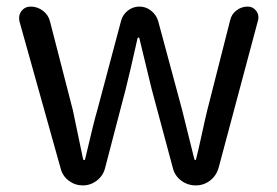

<svg xmlns="http://www.w3.org/2000/svg" viewBox="-20 -563 842 583"><path d="M164.1 -51.8 39.1 -498Q38.1 -502.9 38.1 -508.8Q38.1 -519.5 44.9 -529.3Q55.7 -543 73.2 -543Q93.8 -543 110.4 -530.3Q127 -517.6 131.8 -498L201.2 -228.5Q230.5 -87.9 232.4 -79.1Q233.4 -77.1 235.8 -77.1Q238.3 -77.1 238.3 -79.1Q265.6 -196.3 275.4 -228.5L347.7 -500Q352.5 -518.6 368.2 -530.8Q383.8 -543 403.3 -543Q422.9 -543 438.5 -530.8Q454.1 -518.6 460 -500L533.2 -228.5Q537.1 -211.9 544.9 -181.2Q552.7 -150.4 558.6 -126Q564.5 -101.6 570.3 -79.1Q571.3 -77.1 573.2 -77.1Q575.2 -77.1 575.2 -79.1Q582 -105.5 592.8 -155.3Q603.5 -205.1 609.4 -228.5L678.7 -501Q682.6 -519.5 697.8 -531.2Q712.9 -543 732.4 -543Q748 -543 757.8 -530.3Q764.6 -521.5 764.6 -510.7Q764.6 -505.9 763.7 -502L643.6 -52.7Q636.7 -29.3 617.7 -14.6Q598.6 0 574.2 0Q549.8 0 530.3 -14.6Q510.7 -29.3 504.9 -52.7L440.4 -293Q438.5 -299.8 403.3 -446.3Q403.3 -449.2 400.9 -449.2Q398.4 -449.2 397.5 -446.3Q374 -340.8 361.3 -291L298.8 -51.8Q293 -29.3 273.9 -14.6Q254.9 0 231.4 0Q208 0 189 -14.2Q169.9 -28.3 164.1 -51.8Z"/></svg>

Font: irohamaru Regular
Style: Regular
Weight: 400
Designer: [Source Han Sans]
Ryoko NISHIZUKA  (kana & ideographs); Paul D. Hunt (Latin, Greek & Cyrillic); Wenlong ZHANG  (bopomofo
Version: Version 1.00